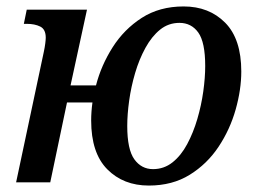

<svg xmlns="http://www.w3.org/2000/svg" viewBox="-20 -566 804 596"><path d="M30 0 116 -405Q119 -419 120.5 -431Q122 -443 122 -449Q122 -475 105 -483.5Q88 -492 63 -492H54L63 -536H250L199 -301H278Q294 -363 329.5 -419Q365 -475 420 -510.5Q475 -546 550 -546Q629 -546 679 -495.5Q729 -445 729 -344Q729 -288 711.5 -226Q694 -164 658.5 -110.5Q623 -57 569 -23.5Q515 10 442 10Q363 10 313 -40.5Q263 -91 263 -192Q263 -219 267 -248H188L136 0ZM455 -41Q489 -41 515.5 -62Q542 -83 561 -118.5Q580 -154 592.5 -196.5Q605 -239 611 -282Q617 -325 617 -361Q617 -435 595.5 -465Q574 -495 537 -495Q503 -495 477 -474Q451 -453 431.5 -417.5Q412 -382 399.5 -339.5Q387 -297 381 -254Q375 -211 375 -175Q375 -102 397 -71.5Q419 -41 455 -41Z"/></svg>

Font: Noto Serif SemiCondensed Medium
Style: Italic
Weight: 500
Width: 4
Italic angle: -12°
Designer: Monotype Design Team
Foundry: Monotype Imaging Inc.
Version: Version 2.013